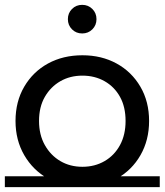

<svg xmlns="http://www.w3.org/2000/svg" viewBox="-22 -763 679 792"><path d="M318 9Q238 9 176 -26Q114 -61 78 -123Q42 -185 42 -264Q42 -344 78 -405.5Q114 -467 176 -501Q238 -535 318 -535Q397 -535 459 -501Q521 -467 557 -405.5Q593 -344 593 -264Q593 -185 557.5 -123Q522 -61 459.5 -26Q397 9 318 9ZM-2 9V-36H637V9ZM318 -75Q369 -75 409.5 -98.5Q450 -122 473 -164.5Q496 -207 496 -264Q496 -322 473 -363.5Q450 -405 409.5 -428Q369 -451 318 -451Q267 -451 227 -428Q187 -405 163 -363.5Q139 -322 139 -264Q139 -207 163 -164.5Q187 -122 227 -98.5Q267 -75 318 -75ZM317 -625Q292 -625 275 -642Q258 -659 258 -684Q258 -709 275 -726Q292 -743 317 -743Q342 -743 359 -726Q376 -709 376 -684Q376 -659 359 -642Q342 -625 317 -625Z"/></svg>

Font: Montserrat Underline Thin Medium
Style: Regular
Weight: 500
Version: Version 9.000